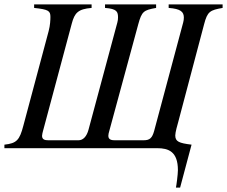

<svg xmlns="http://www.w3.org/2000/svg" viewBox="-34 -673 1031 872"><path d="M977 -653H732V-637C787 -633 801 -619 801 -593C801 -586 800 -578 798 -571L666 -78C657 -46 646 -36 619 -36H487C476 -36 458 -37 458 -56C458 -62 460 -71 462 -77L594 -563C610 -621 618 -627 675 -637V-653H443V-637C498 -633 502 -619 502 -593C502 -586 501 -578 499 -571L368 -84C360 -54 344 -36 323 -36H185C170 -36 157 -39 157 -56C157 -61 160 -74 161 -77L292 -566C305 -615 321 -632 382 -637V-653H121V-637C186 -630 195 -624 195 -596C195 -584 194 -558 187 -532L72 -102C55 -37 42 -22 -14 -16V0H680C731 0 774 15 774 100C774 118 767 172 765 179H784L836 -16C779 -23 762 -30 762 -58C762 -72 772 -107 776 -121L893 -563C908 -621 920 -627 977 -637Z"/></svg>

Font: XITS
Style: Italic
Weight: 400
Italic angle: -16.33°
Designer: MicroPress Inc., with final additions and corrections provided by Coen Hoffman, Elsevier (retired)
Version: Version 1.107